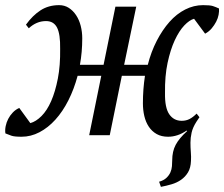

<svg xmlns="http://www.w3.org/2000/svg" viewBox="-43 -526 872 747"><path d="M58 -430Q84 -466 115 -486Q146 -506 187 -506Q208 -506 224.5 -495.5Q241 -485 253 -467Q265 -449 271 -425.5Q277 -402 277 -377Q277 -323 268 -274H360L406 -500H487L440 -274H532Q545 -325 567 -367.5Q589 -410 616.5 -441Q644 -472 677.5 -489Q711 -506 747 -506Q774 -506 785 -502.5Q796 -499 809 -493Q810 -482 807.5 -468.5Q805 -455 798 -441.5Q791 -428 780.5 -415.5Q770 -403 755 -395L712 -453Q694 -448 674 -427Q654 -406 637 -369.5Q620 -333 609 -281.5Q598 -230 599 -164Q598 -107 615.5 -81.5Q633 -56 664 -56Q681 -56 694.5 -63Q708 -70 722 -84L733 -70L721 -52Q707 -30 702.5 -10Q698 10 698 29Q698 48 699.5 66Q701 84 700 100Q699 127 688.5 144.5Q678 162 661.5 173.5Q645 185 624.5 191Q604 197 583 201L576 181Q594 176 604.5 166Q615 156 620 144.5Q625 133 626 120.5Q627 108 627 98Q627 63 640.5 37.5Q654 12 685 -16L683 -18Q648 6 611 6Q585 6 566.5 -4.5Q548 -15 536 -33Q524 -51 518.5 -74.5Q513 -98 513 -124Q513 -152 515 -178.5Q517 -205 521 -231H431L384 0H304L351 -231H259Q245 -179 223 -135.5Q201 -92 172.5 -60.5Q144 -29 110.5 -11.5Q77 6 41 6Q13 6 1.5 2Q-10 -2 -22 -7Q-24 -20 -21 -35Q-18 -50 -11 -63.5Q-4 -77 7 -88.5Q18 -100 32 -106L75 -47Q97 -53 118.5 -74.5Q140 -96 156 -132.5Q172 -169 182 -220Q192 -271 191 -336Q192 -393 179 -418.5Q166 -444 136 -444Q99 -444 69 -416Z"/></svg>

Font: PTSerifItalic
Style: Italic
Weight: 400
Italic angle: -12°
Designer: A.Korolkova, O.Umpeleva, V.Yefimov
Foundry: ParaType Ltd
Version: Version 1.000W OFL